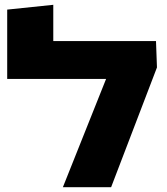

<svg xmlns="http://www.w3.org/2000/svg" viewBox="-20 -780 694 800"><path d="M242 0 422 -451H10V-740L202 -760V-609H630L634 -499L443 0Z"/></svg>

Font: Noto Sans Hebrew SemiCondensed Black
Style: Regular
Weight: 900
Width: 4
Designer: Ben Nathan
Foundry: Google LLC
Version: Version 3.001; ttfautohint (v1.8.4.7-5d5b)